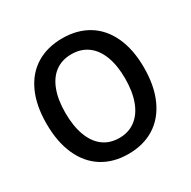

<svg xmlns="http://www.w3.org/2000/svg" viewBox="-152 -816 973 977"><g transform="rotate(-30 334.0 -327.5)"><path d="M620.1 -329.6Q620.1 -222.2 585 -145Q549.8 -67.9 485.4 -27.8Q420.9 12.2 333.5 12.2Q246.1 12.2 181.6 -27.8Q117.2 -67.9 82.3 -145Q47.4 -222.2 47.4 -329.6Q47.4 -436.5 82.3 -512.5Q117.2 -588.4 181.6 -627.4Q246.1 -666.5 333.5 -666.5Q420.9 -666.5 485.4 -627.2Q549.8 -587.9 585 -512Q620.1 -436 620.1 -329.6ZM158.2 -329.6Q158.2 -252 179 -196Q199.7 -140.1 239 -110.8Q278.3 -81.5 333.5 -81.5Q388.2 -81.5 427.7 -111.1Q467.3 -140.6 488.3 -196.3Q509.3 -252 509.3 -329.6Q509.3 -406.2 488.3 -461.2Q467.3 -516.1 427.7 -544.7Q388.2 -573.2 333.5 -573.2Q278.3 -573.2 239 -544.7Q199.7 -516.1 179 -461.4Q158.2 -406.7 158.2 -329.6Z"/></g></svg>

Font: Varta
Style: Bold
Weight: 700
Designer: Joana Correia, Viktoriya Grabowska, Eben Sorkin
Foundry: Sorkin Type
Version: Version 1.002; ttfautohint (v1.3) -l 8 -r 24 -G 200 -x 12 -H